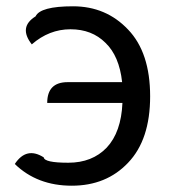

<svg xmlns="http://www.w3.org/2000/svg" viewBox="-20 -577 549 610"><path d="M387 -60Q318 13 208 13Q98 13 27 -56Q64 -112 119 -77Q121 -60 197 -60Q273 -60 319 -108Q365 -157 369 -250H130Q130 -316 195 -316H368Q359 -399 315 -441Q272 -484 204 -484Q136 -484 81 -436Q38 -491 93 -525Q108 -557 212 -557Q317 -557 387 -483Q457 -410 457 -271Q457 -133 387 -60Z"/></svg>

Font: Swei Toothpaste CJK TC
Style: Regular
Weight: 400
Version: Version 1.0